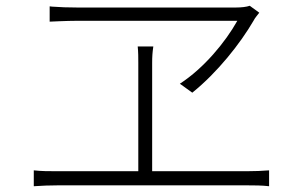

<svg xmlns="http://www.w3.org/2000/svg" viewBox="-20 -694 1040 665"><path d="M858 -622C864 -634 871 -640 878 -650L845 -674C834 -670 815 -668 798 -668H246C216 -668 188 -669 161 -671L152 -672V-619C152 -619 213 -622 248 -622H802C760 -547 686 -458 603 -404L646 -373C733 -443 812 -543 858 -622ZM912 -104C886 -102 864 -101 836 -101H507V-476C507 -498 508 -512 511 -533H457C459 -513 459 -494 459 -476V-101H173C148 -101 124 -101 97 -104V-49C127 -51 151 -52 178 -52H840C858 -52 888 -52 912 -49V-104Z"/></svg>

Font: Glow Sans SC Normal Light
Style: Regular
Weight: 300
Designer: Ryoko NISHIZUKA (kana, bopomofo & ideographs); Paul D. Hunt (Latin, Greek & Cyrillic); Sandoll Communications, Soo-young
Version: Version 0.93